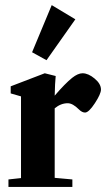

<svg xmlns="http://www.w3.org/2000/svg" viewBox="-20 -734 424 754"><path d="M162.6 -497.6 106 -528.8 183.1 -713.9 275.9 -658.2ZM13.2 0V-29.3L62.5 -34.7V-355.5L22 -367.2V-395L155.8 -446.3L198.7 -435.5Q195.8 -408.2 194.8 -358.4Q235.4 -405.8 263.2 -428.2Q286.1 -446.3 304.2 -446.3Q326.7 -446.3 351.6 -425.5Q376.5 -404.8 376.5 -382.3Q376.5 -365.2 352.5 -328.6Q328.6 -292 314 -292Q302.2 -292 290 -304.2Q265.6 -328.6 246.1 -328.6Q218.8 -328.6 194.8 -308.6V-35.6L264.2 -29.3V0Z"/></svg>

Font: Elstob Grade
Style: Regular
Weight: 400
Designer: Peter S. Baker
Version: Version 1.015